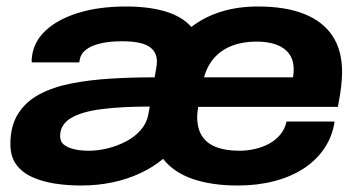

<svg xmlns="http://www.w3.org/2000/svg" viewBox="-20 -559 1109 591"><path d="M229 12Q187 12 148.5 6Q110 0 79 -14Q48 -28 30 -52.5Q12 -77 12 -116Q12 -171 35.5 -208.5Q59 -246 101 -268.5Q143 -291 199 -302Q255 -313 320.5 -317Q386 -321 456 -321L461 -350Q462 -355 462.5 -360Q463 -365 463 -369Q463 -401 437.5 -416.5Q412 -432 355 -432Q318 -432 290 -425.5Q262 -419 246 -407Q230 -395 226 -378L224 -367H78Q77 -371 77.5 -375Q78 -379 78 -382Q83 -430 120.5 -465Q158 -500 221.5 -519.5Q285 -539 367 -539Q439 -539 490 -523.5Q541 -508 569 -476Q609 -507 660.5 -523Q712 -539 774 -539Q859 -539 916.5 -516Q974 -493 1003.5 -448.5Q1033 -404 1033 -337Q1033 -320 1030.5 -295.5Q1028 -271 1020 -230H590Q589 -222 588 -214Q587 -206 587 -199Q587 -163 602 -140Q617 -117 646 -106Q675 -95 717 -95Q741 -95 765 -100.5Q789 -106 809 -117Q829 -128 843 -145Q857 -162 862 -185H1010Q1003 -139 978.5 -102.5Q954 -66 915 -40.5Q876 -15 824.5 -1.5Q773 12 712 12Q632 12 573.5 -8Q515 -28 482 -70Q451 -44 411 -25.5Q371 -7 325.5 2.5Q280 12 229 12ZM253 -95Q282 -95 312 -102.5Q342 -110 368.5 -124Q395 -138 413 -158.5Q431 -179 436 -204L441 -231Q354 -231 292 -223Q230 -215 197.5 -195Q165 -175 165 -140Q165 -123 177 -113.5Q189 -104 209 -99.5Q229 -95 253 -95ZM608 -321H882Q883 -328 883.5 -334Q884 -340 884 -345Q884 -375 869.5 -394Q855 -413 829.5 -422Q804 -431 770 -431Q728 -431 695 -418.5Q662 -406 640 -381.5Q618 -357 608 -321Z"/></svg>

Font: Archivo SemiExpanded
Style: Bold Italic
Weight: 700
Width: 6
Italic angle: -10°
Designer: Hector Gatti
Foundry: Omnibus-Type
Version: Version 2.001